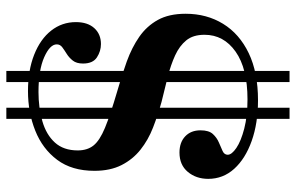

<svg xmlns="http://www.w3.org/2000/svg" viewBox="-188 -656 956 621"><g transform="rotate(-90 290.5 -345.0)"><path d="M277 11Q203 11 145.5 -9.5Q88 -30 55.5 -66Q23 -102 23 -150Q23 -189 45.5 -216Q68 -243 108 -243Q141 -243 160.5 -224.5Q180 -206 180 -175Q180 -148 168 -135Q156 -122 140.5 -115.5Q125 -109 113 -103.5Q101 -98 101 -87Q101 -74 123 -59Q145 -44 185.5 -33.5Q226 -23 280 -23Q380 -23 434.5 -61.5Q489 -100 489 -162Q489 -199 471 -221Q453 -243 422.5 -257Q392 -271 353 -281Q314 -291 272 -301Q229 -313 189 -328.5Q149 -344 117.5 -369Q86 -394 67.5 -430.5Q49 -467 49 -518Q49 -591 84.5 -638.5Q120 -686 179 -709.5Q238 -733 307 -733Q374 -733 424.5 -713Q475 -693 502.5 -658Q530 -623 530 -578Q530 -540 510.5 -518.5Q491 -497 459 -497Q436 -497 416 -510Q396 -523 396 -555Q396 -576 405.5 -588Q415 -600 427 -607.5Q439 -615 448.5 -622Q458 -629 458 -640Q458 -662 416.5 -680.5Q375 -699 304 -699Q253 -699 209.5 -686.5Q166 -674 140.5 -646Q115 -618 115 -572Q115 -541 131 -521Q147 -501 188 -484Q229 -467 304 -445Q357 -430 402.5 -413.5Q448 -397 482.5 -373Q517 -349 537 -313Q557 -277 557 -223Q557 -155 524.5 -102Q492 -49 429.5 -19Q367 11 277 11ZM217 113V-803H253V113ZM336 113V-803H372V113Z"/></g></svg>

Font: Libre Bodoni SemiBold
Style: Regular
Weight: 600
Designer: Pablo Impallari, Rodrigo Fuenzalida
Foundry: Impallari Type
Version: Version 2.005;gftools[0.9.23]